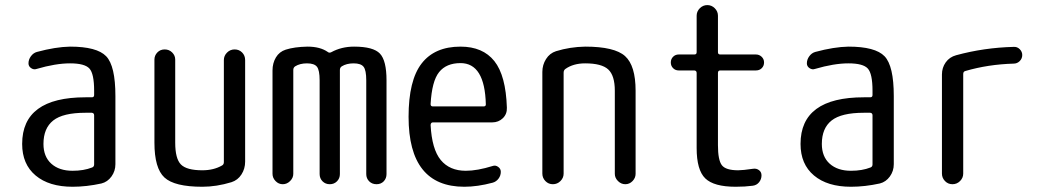

<svg xmlns="http://www.w3.org/2000/svg" viewBox="-20 -710 4040 740"><path d="M309.6 -275.4Q222.7 -275.4 185.1 -245.6Q147.5 -215.8 147.5 -155.3Q147.5 -106.4 177.7 -79.1Q208 -51.8 259.8 -51.8Q302.7 -51.8 335 -64.5Q342.8 -67.4 342.8 -76.2V-265.6Q342.8 -274.4 334 -275.4ZM259.8 9.8Q168.9 9.8 117.2 -33.7Q65.4 -77.1 65.4 -155.3Q65.4 -335 309.6 -335H334Q342.8 -335 342.8 -343.8V-360.4Q342.8 -425.8 324.7 -445.8Q306.6 -465.8 250 -465.8Q194.3 -465.8 121.1 -444.3Q110.4 -440.4 100.1 -447.3Q89.8 -454.1 89.8 -465.8Q89.8 -480.5 99.1 -493.2Q108.4 -505.9 122.1 -509.8Q194.3 -529.3 250 -530.3Q353.5 -530.3 389.2 -493.2Q424.8 -456.1 424.8 -339.8V-77.1Q424.8 -50.8 409.7 -29.8Q394.5 -8.8 371.1 -2.9Q313.5 9.8 259.8 9.8Z M759.8 9.8Q652.3 9.8 613.8 -25.9Q575.2 -61.5 575.2 -160.2V-480.5Q575.2 -496.1 586.4 -507.8Q597.7 -519.5 614.7 -519.5Q631.8 -519.5 643.6 -507.8Q655.3 -496.1 655.3 -480.5V-160.2Q655.3 -98.6 677.2 -76.2Q699.2 -53.7 759.8 -53.7Q803.7 -53.7 835.9 -72.3Q842.8 -76.2 842.8 -85V-478.5Q842.8 -495.1 855 -507.3Q867.2 -519.5 884.3 -519.5Q901.4 -519.5 913.1 -507.8Q924.8 -496.1 924.8 -478.5V-86.9Q924.8 -59.6 910.6 -37.6Q896.5 -15.6 872.1 -7.8Q814.5 9.8 759.8 9.8Z M1030.3 -40V-438.5Q1030.3 -466.8 1043.5 -488.8Q1056.6 -510.7 1081.1 -518.6Q1114.3 -529.3 1165 -530.3Q1213.9 -530.3 1243.2 -509.8Q1249 -504.9 1256.8 -508.8Q1295.9 -530.3 1344.7 -530.3Q1418.9 -530.3 1444.3 -503.4Q1469.7 -476.6 1469.7 -400.4V-39.1Q1469.7 -22.5 1459 -11.2Q1448.2 0 1431.2 0Q1414.1 0 1402.8 -11.2Q1391.6 -22.5 1391.6 -39.1V-400.4Q1391.6 -439.5 1381.3 -452.6Q1371.1 -465.8 1342.8 -465.8Q1315.4 -465.8 1296.9 -454.1Q1290 -449.2 1290 -440.4V-39.1Q1290 -22.5 1278.8 -11.2Q1267.6 0 1251 0Q1234.4 0 1223.1 -11.2Q1211.9 -22.5 1211.9 -39.1V-400.4Q1211.9 -439.5 1201.7 -452.6Q1191.4 -465.8 1163.1 -465.8Q1135.7 -465.8 1117.2 -454.1Q1110.4 -449.2 1110.4 -440.4V-40Q1110.4 -24.4 1098.1 -12.2Q1085.9 0 1069.8 0Q1053.7 0 1042 -12.2Q1030.3 -24.4 1030.3 -40Z M1754.9 -466.8Q1700.2 -466.8 1672.4 -432.1Q1644.5 -397.5 1639.6 -308.6Q1639.6 -299.8 1648.4 -299.8H1843.8Q1852.5 -299.8 1852.5 -307.6Q1848.6 -466.8 1754.9 -466.8ZM1769.5 9.8Q1554.7 9.8 1554.7 -259.8Q1554.7 -400.4 1605 -465.3Q1655.3 -530.3 1754.9 -530.3Q1840.8 -530.3 1885.3 -474.6Q1929.7 -418.9 1933.6 -294.9Q1934.6 -270.5 1918 -254.4Q1901.4 -238.3 1877 -238.3H1648.4Q1640.6 -238.3 1639.6 -228.5Q1644.5 -134.8 1678.7 -93.3Q1712.9 -51.8 1775.4 -51.8Q1819.3 -51.8 1878.9 -70.3Q1889.6 -74.2 1899.9 -66.9Q1910.2 -59.6 1910.2 -47.9Q1910.2 -33.2 1901.4 -21.5Q1892.6 -9.8 1878.9 -5.9Q1820.3 9.8 1769.5 9.8Z M2070.3 -41V-432.6Q2070.3 -460 2084.5 -482.4Q2098.6 -504.9 2123 -512.7Q2176.8 -529.3 2235.4 -530.3Q2348.6 -530.3 2389.2 -493.7Q2429.7 -457 2429.7 -360.4V-40Q2429.7 -24.4 2418 -12.2Q2406.2 0 2390.1 0Q2374 0 2361.8 -12.2Q2349.6 -24.4 2349.6 -40V-360.4Q2349.6 -418.9 2324.2 -442.4Q2298.8 -465.8 2235.4 -465.8Q2189.5 -465.8 2159.2 -444.3Q2152.3 -439.5 2152.3 -429.7V-41Q2152.3 -24.4 2140.1 -12.2Q2127.9 0 2110.8 0Q2093.8 0 2082 -12.2Q2070.3 -24.4 2070.3 -41Z M2595.7 -438.5Q2583 -438.5 2574.2 -447.3Q2565.4 -456.1 2565.4 -469.2Q2565.4 -482.4 2574.2 -491.2Q2583 -500 2595.7 -500H2656.2Q2665 -500 2665 -508.8V-649.4Q2665 -666 2677.2 -678.2Q2689.5 -690.4 2706.1 -690.4Q2722.7 -690.4 2734.9 -678.2Q2747.1 -666 2747.1 -649.4V-508.8Q2747.1 -500 2755.9 -500H2893.6Q2906.2 -500 2915.5 -491.2Q2924.8 -482.4 2924.8 -469.2Q2924.8 -456.1 2916 -447.3Q2907.2 -438.5 2893.6 -438.5H2755.9Q2747.1 -438.5 2747.1 -428.7V-150.4Q2747.1 -92.8 2762.2 -73.2Q2777.3 -53.7 2825.2 -53.7Q2842.8 -53.7 2882.8 -59.6Q2895.5 -61.5 2905.3 -54.2Q2915 -46.9 2915 -34.2Q2915 -19.5 2905.8 -7.8Q2896.5 3.9 2880.9 5.9Q2851.6 9.8 2815.4 9.8Q2731.4 9.8 2698.2 -22.5Q2665 -54.7 2665 -139.6V-428.7Q2665 -437.5 2656.2 -438.5Z M3309.6 -275.4Q3222.7 -275.4 3185.1 -245.6Q3147.5 -215.8 3147.5 -155.3Q3147.5 -106.4 3177.7 -79.1Q3208 -51.8 3259.8 -51.8Q3302.7 -51.8 3335 -64.5Q3342.8 -67.4 3342.8 -76.2V-265.6Q3342.8 -274.4 3334 -275.4ZM3259.8 9.8Q3168.9 9.8 3117.2 -33.7Q3065.4 -77.1 3065.4 -155.3Q3065.4 -335 3309.6 -335H3334Q3342.8 -335 3342.8 -343.8V-360.4Q3342.8 -425.8 3324.7 -445.8Q3306.6 -465.8 3250 -465.8Q3194.3 -465.8 3121.1 -444.3Q3110.4 -440.4 3100.1 -447.3Q3089.8 -454.1 3089.8 -465.8Q3089.8 -480.5 3099.1 -493.2Q3108.4 -505.9 3122.1 -509.8Q3194.3 -529.3 3250 -530.3Q3353.5 -530.3 3389.2 -493.2Q3424.8 -456.1 3424.8 -339.8V-77.1Q3424.8 -50.8 3409.7 -29.8Q3394.5 -8.8 3371.1 -2.9Q3313.5 9.8 3259.8 9.8Z M3610.4 -41V-422.9Q3610.4 -449.2 3625 -469.7Q3639.6 -490.2 3665 -497.1Q3772.5 -526.4 3886.7 -529.3Q3900.4 -530.3 3910.2 -520.5Q3919.9 -510.7 3919.9 -498Q3919.9 -484.4 3910.2 -474.6Q3900.4 -464.8 3886.7 -464.8Q3788.1 -461.9 3701.2 -436.5Q3692.4 -434.6 3692.4 -424.8V-41Q3692.4 -24.4 3680.2 -12.2Q3668 0 3650.9 0Q3633.8 0 3622.1 -12.2Q3610.4 -24.4 3610.4 -41Z"/></svg>

Font: Rounded Mgen+ 1mn regular
Style: Regular
Weight: 400
Designer: [Source Han Sans]
Ryoko NISHIZUKA  (kana & ideographs); Paul D. Hunt (Latin, Greek & Cyrillic); Wenlong ZHANG  (bopomofo
Version: Version 1.059.20150602